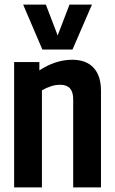

<svg xmlns="http://www.w3.org/2000/svg" viewBox="-20 -809 496 829"><path d="M41 0V-541H150V-505Q220 -551 292 -551Q352 -551 384 -516.5Q416 -482 416 -417V0H296V-381Q296 -443 240 -443Q220 -443 200 -436.5Q180 -430 161 -419V0ZM377 -789 293 -595H163L80 -789H178L229 -656L280 -789Z"/></svg>

Font: Georama Semi Condensed SemiBold
Style: Regular
Weight: 600
Width: 4
Designer: Jean-Baptiste Levee
Foundry: Production Type
Version: Version 1.000